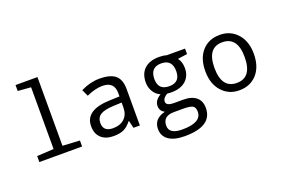

<svg xmlns="http://www.w3.org/2000/svg" viewBox="-124 -1166 2649 1812"><g transform="rotate(-20 1200.0 -260.0)"><path d="M259.8 -689.9 128.9 -700.2V-759.8H349.1V-69.8L521 -60.1V0H91.8V-60.1L259.8 -69.8Z M1037.1 0 1019 -74.2H1015.1Q977.5 -26.9 938 -8.5Q898.4 9.8 835.9 9.8Q756.3 9.8 711.2 -32.2Q666 -74.2 666 -149.9Q666 -312 915 -319.8L1014.2 -323.2V-356.9Q1014.2 -472.2 895 -472.2Q823.2 -472.2 734.9 -432.1L704.1 -499Q799.8 -545.9 891.1 -545.9Q1002 -545.9 1051.5 -503.4Q1101.1 -460.9 1101.1 -367.2V0ZM1013.2 -262.2 934.1 -258.8Q838.4 -254.9 798.3 -228.8Q758.3 -202.6 758.3 -148.9Q758.3 -62 856 -62Q927.7 -62 970.5 -101.8Q1013.2 -141.6 1013.2 -213.9Z M1750 -536.1V-481L1654.3 -467.8Q1686 -426.3 1686 -363.8Q1686 -285.2 1634 -238.5Q1582 -191.9 1489.3 -191.9Q1462.4 -191.9 1447.3 -194.8Q1398.4 -167.5 1398.4 -129.9Q1398.4 -88.9 1477.1 -88.9H1568.4Q1653.3 -88.9 1698.2 -51.3Q1743.2 -13.7 1743.2 56.2Q1743.2 240.2 1467.3 240.2Q1360.8 240.2 1305.4 200.9Q1250 161.6 1250 90.8Q1250 -12.7 1367.2 -41Q1320.3 -64 1320.3 -116.2Q1320.3 -170.9 1385.3 -210Q1341.8 -228 1316.9 -269.8Q1292 -311.5 1292 -360.8Q1292 -449.7 1344 -497.8Q1396 -545.9 1492.2 -545.9Q1534.2 -545.9 1565.4 -536.1ZM1490.2 -252.9Q1599.1 -252.9 1599.1 -365.2Q1599.1 -481.9 1489.3 -481.9Q1379.4 -481.9 1379.4 -363.8Q1379.4 -252.9 1490.2 -252.9ZM1538.1 -8.8H1446.3Q1334 -8.8 1334 87.9Q1334 172.9 1466.3 172.9Q1659.2 172.9 1659.2 64Q1659.2 21 1634.8 6.1Q1610.4 -8.8 1538.1 -8.8Z M2098.1 9.8Q1992.7 9.8 1924.6 -66.2Q1856.4 -142.1 1856.4 -269Q1856.4 -397.5 1922.6 -471.7Q1988.8 -545.9 2101.1 -545.9Q2207.5 -545.9 2275.4 -470.2Q2343.3 -394.5 2343.3 -269Q2343.3 -139.6 2276.4 -64.9Q2209.5 9.8 2098.1 9.8ZM2100.1 -64Q2251.5 -64 2251.5 -269Q2251.5 -472.2 2099.1 -472.2Q1948.2 -472.2 1948.2 -269Q1948.2 -64 2100.1 -64Z"/></g></svg>

Font: WenQuanYi Micro Hei Mono
Style: Regular
Weight: 400
Foundry: Ascender Corporation
Version: Version 0.2.0-beta